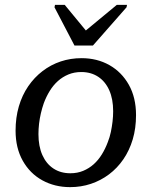

<svg xmlns="http://www.w3.org/2000/svg" viewBox="-20 -757 623 789"><path d="M286 -570H362L500 -727L502 -737H460L321 -622L340 -623L246 -737H206L204 -727ZM423 -173Q431 -193 435.5 -214.5Q440 -236 442.5 -257.5Q445 -279 445 -300Q445 -350 429 -386Q413 -422 383.5 -441.5Q354 -461 314 -461Q285 -461 261 -451Q237 -441 218 -424Q199 -407 184.5 -383.5Q170 -360 160 -333Q153 -313 148 -291.5Q143 -270 140.5 -248.5Q138 -227 138 -206Q138 -156 154 -120Q170 -84 199.5 -64.5Q229 -45 269 -45Q298 -45 322 -55Q346 -65 365 -82Q384 -99 398.5 -122.5Q413 -146 423 -173ZM44 -220Q44 -274 57.5 -320Q71 -366 96 -402.5Q121 -439 155 -465Q189 -491 229.5 -504.5Q270 -518 315 -518Q379 -518 429.5 -489.5Q480 -461 509.5 -408.5Q539 -356 539 -284Q539 -230 525.5 -184.5Q512 -139 487 -102.5Q462 -66 428 -40.5Q394 -15 353.5 -1.5Q313 12 268 12Q205 12 154 -16Q103 -44 73.5 -96.5Q44 -149 44 -220Z"/></svg>

Font: Roboto Serif 20pt
Style: Italic
Weight: 400
Italic angle: -10°
Designer: Greg Gazdowicz
Foundry: Commercial Type
Version: Version 1.008